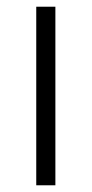

<svg xmlns="http://www.w3.org/2000/svg" viewBox="-20 -552 273 572"><path d="M145 0H88V-532H145Z"/></svg>

Font: Noto Sans Armenian Light
Style: Regular
Weight: 300
Designer: Monotype Design Team
Foundry: Monotype Imaging Inc.
Version: Version 2.007